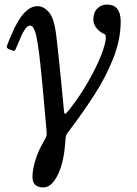

<svg xmlns="http://www.w3.org/2000/svg" viewBox="-20 -559 600 840"><path d="M428.5 -414Q413.5 -421.5 401 -437.5Q388.5 -453.5 388.5 -474.5Q388.5 -504.5 405.8 -521.8Q423 -539 448 -539Q508 -539 508 -465Q508 -385.5 475.5 -303.5Q443 -221.5 390.8 -140.8Q338.5 -60 279.5 17Q273.5 24.5 271 29.5Q268.5 34.5 267.2 44Q266 53.5 264.5 75Q258 156 231.5 208.5Q205 261 169 261Q147.5 261 134.8 250.2Q122 239.5 122 214Q122 185 134.2 143.8Q146.5 102.5 168.5 65Q177 50.5 180.2 43.5Q183.5 36.5 184 30.2Q184.5 24 183.5 12Q180 -25 175.8 -75Q171.5 -125 166.5 -178.5Q161.5 -232 156.2 -281Q151 -330 145.2 -366.5Q139.5 -403 134.5 -418Q130 -431 125 -439Q120 -447 111.5 -447Q100.5 -447 90.5 -432.8Q80.5 -418.5 72.5 -400Q64.5 -381.5 59 -368.5Q49.5 -346.5 47 -340.5Q44.5 -334.5 34.5 -338L20.5 -343.5Q8 -348.5 10 -356.5Q12 -364.5 27 -400.5Q34 -416.5 44.5 -438.8Q55 -461 69.8 -482.2Q84.5 -503.5 103.2 -517.8Q122 -532 145 -532Q170.5 -532 193.8 -506Q217 -480 226 -404Q227 -398 230.5 -366.2Q234 -334.5 238.8 -288.5Q243.5 -242.5 248.5 -192.2Q253.5 -142 257.5 -99Q260 -63.5 263.2 -61Q266.5 -58.5 283 -79Q328.5 -137 364.8 -200Q401 -263 422 -316Q443 -369 443 -397Q443 -406.5 438.5 -409Q434 -411.5 428.5 -414Z"/></svg>

Font: Besley
Style: Italic
Weight: 400
Italic angle: -13°
Designer: Owen Earl
Foundry: indestructible type*
Version: Version 4.000; ttfautohint (v1.8.4.7-5d5b)